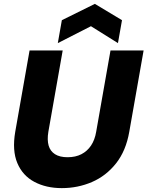

<svg xmlns="http://www.w3.org/2000/svg" viewBox="-20 -962 760 989"><path d="M58.5 -283.1 132.3 -701.9H302.9L229.1 -283.1Q222.2 -241.7 230.4 -212.5Q238.7 -183.4 263.3 -167.7Q287.9 -152.1 328 -152.1Q369 -152.1 399.3 -167.7Q429.7 -183.4 449.1 -212.5Q468.5 -241.7 475.4 -283.1L549.2 -701.9H719.7L645.9 -283.1Q628.8 -185 577.7 -120.4Q526.5 -55.8 453.7 -24.4Q380.9 7 298.4 7Q217.5 7 157 -25.2Q96.5 -57.4 69.3 -122Q42 -186.6 58.5 -283.1ZM608.4 -858 587.6 -739.9 448.5 -827 277.8 -739.9 298.6 -858 468.7 -942.1Z"/></svg>

Font: Poppins Variable
Style: Italic
Weight: 100
Italic angle: -10°
Designer: Jonny Pinhorn
Foundry: Indian Type Foundry
Version: Version 6.000